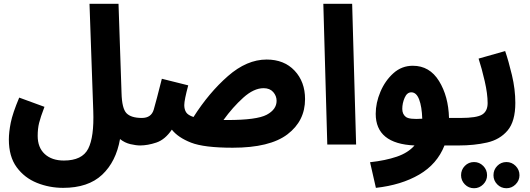

<svg xmlns="http://www.w3.org/2000/svg" viewBox="-20 -767 2814 1019"><path d="M724 5Q804 5 804 -70Q804 -99 786.5 -120Q769 -141 733 -141Q676 -141 651.5 -166Q627 -191 625 -274L609 -747H455L475 -178Q480 -40 448 22.5Q416 85 319 85Q255 85 217.5 50.5Q180 16 180 -46Q180 -84 187.5 -114.5Q195 -145 216 -200L82 -249Q47 -166 37 -115.5Q27 -65 27 -27Q27 64 68.5 120.5Q110 177 176 203.5Q242 230 315 230Q448 230 522 160.5Q596 91 617 -29Q642 -9 672 -2Q702 5 724 5Z M1599 -241Q1599 -333 1543.5 -392Q1488 -451 1395 -451Q1290 -451 1189.5 -363Q1089 -275 1007 -146Q977 -156 967.5 -171.5Q958 -187 958 -209Q958 -236 979 -314L839 -349Q809 -230 796 -185.5Q783 -141 733 -141L723 5Q764 5 810 -10.5Q856 -26 892 -79Q925 -37 994 -10Q1063 17 1215 17Q1412 17 1505.5 -54Q1599 -125 1599 -241ZM1379 -299Q1412 -299 1430 -278.5Q1448 -258 1448 -232Q1448 -186 1395.5 -158Q1343 -130 1187 -130Q1176 -130 1166 -130Q1215 -198 1271 -248.5Q1327 -299 1379 -299Z M1717 0 1696 -747H1849L1870 0Z M2416 5Q2497 5 2497 -70Q2497 -100 2479 -120.5Q2461 -141 2425 -141H2363Q2360 -256 2310 -337Q2260 -418 2171 -418Q2112 -418 2068 -378.5Q2024 -339 1999 -280Q1974 -221 1974 -163Q1974 -4 2180 5Q2146 44 2086 64.5Q2026 85 1944 94L1975 230Q2110 215 2205 159.5Q2300 104 2339 5ZM2115 -189Q2115 -219 2127.5 -248Q2140 -277 2163 -277Q2190 -277 2204.5 -239Q2219 -201 2221 -137Q2153 -132 2134 -146.5Q2115 -161 2115 -189Z M2415 5Q2497 5 2565 -10.5Q2633 -26 2674 -74.5Q2715 -123 2715 -221Q2715 -293 2697 -368.5Q2679 -444 2661 -496L2520 -456Q2537 -404 2552.5 -336.5Q2568 -269 2568 -220Q2568 -177 2539 -159Q2510 -141 2425 -141ZM2668 232Q2696 232 2716.5 211.5Q2737 191 2737 163Q2737 134 2716.5 113.5Q2696 93 2668 93Q2639 93 2619 113.5Q2599 134 2599 163Q2599 191 2619 211.5Q2639 232 2668 232ZM2496 232Q2524 232 2544.5 211.5Q2565 191 2565 163Q2565 134 2544.5 113.5Q2524 93 2496 93Q2467 93 2447 113.5Q2427 134 2427 163Q2427 191 2447 211.5Q2467 232 2496 232Z"/></svg>

Font: Noto Sans Arabic Condensed Extra
Style: Regular
Weight: 800
Width: 3
Designer: Nadine Chahine - Monotype Design Team
Foundry: Monotype Imaging Inc.
Version: Version 1.902